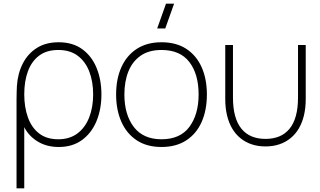

<svg xmlns="http://www.w3.org/2000/svg" viewBox="-20 -785 1744 1045"><path d="M70 240V-241Q70 -268 70.8 -287Q71.5 -306 72 -317Q76.5 -385.5 104 -439.2Q131.5 -493 180.5 -524Q229.5 -555 299 -555Q376 -555 427.8 -517.2Q479.5 -479.5 505.8 -415Q532 -350.5 532 -271Q532 -190 505 -125.2Q478 -60.5 426.2 -22.8Q374.5 15 300 15Q233.5 15 184.8 -15Q136 -45 112 -93V240ZM297 -27Q359.5 -27 401.8 -59Q444 -91 465.5 -146.2Q487 -201.5 487 -271Q487 -340 466.2 -394.8Q445.5 -449.5 403.5 -481.2Q361.5 -513 297 -513Q234 -513 193 -482.2Q152 -451.5 132 -397Q112 -342.5 112 -272Q112 -202 131.8 -146.5Q151.5 -91 192.5 -59Q233.5 -27 297 -27Z M879.5 -630H835.5L883.5 -765H927.5ZM859 15Q779 15 724 -21.5Q669 -58 640.5 -122.5Q612 -187 612 -271Q612 -356 641 -420Q670 -484 725.2 -519.5Q780.5 -555 859 -555Q939.5 -555 994.5 -518.8Q1049.5 -482.5 1077.8 -418.5Q1106 -354.5 1106 -271Q1106 -185.5 1077.5 -121.2Q1049 -57 993.8 -21Q938.5 15 859 15ZM859 -27Q961 -27 1011 -94.8Q1061 -162.5 1061 -271Q1061 -381.5 1010.8 -447.2Q960.5 -513 859 -513Q790.5 -513 745.8 -482Q701 -451 679 -396.5Q657 -342 657 -271Q657 -161 708.2 -94Q759.5 -27 859 -27Z M1206 -246V-540H1248V-254Q1248 -196.5 1259.8 -154Q1271.5 -111.5 1294.5 -83.8Q1317.5 -56 1350.2 -42.5Q1383 -29 1425 -29Q1467 -29 1499.8 -42.5Q1532.5 -56 1555.5 -83.8Q1578.5 -111.5 1590.2 -154Q1602 -196.5 1602 -254V-540H1644V-246Q1644 -198 1634.5 -157.8Q1625 -117.5 1606.5 -86Q1588 -54.5 1561.2 -32.8Q1534.5 -11 1500.2 0.5Q1466 12 1425 12Q1384 12 1349.8 0.5Q1315.5 -11 1288.8 -32.8Q1262 -54.5 1243.5 -86Q1225 -117.5 1215.5 -157.8Q1206 -198 1206 -246Z"/></svg>

Font: Manrope ExtraLight
Style: Regular
Weight: 200
Designer: Mikhail Sharanda
Foundry: Mikhail Sharanda
Version: Version 4.505